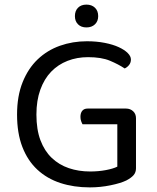

<svg xmlns="http://www.w3.org/2000/svg" viewBox="-20 -800 679 833"><path d="M570 -70Q570 -52 559.5 -40Q549 -28 528 -17Q503 -5 459 4Q415 13 370 13Q300 13 242 -6Q184 -25 142 -64Q100 -103 77 -162.5Q54 -222 54 -303Q54 -383 78 -443Q102 -503 143.5 -542.5Q185 -582 240 -601.5Q295 -621 357 -621Q399 -621 434.5 -614Q470 -607 495 -595.5Q520 -584 534 -570Q548 -556 548 -542Q548 -528 540 -518Q532 -508 521 -503Q494 -521 457 -536.5Q420 -552 362 -552Q314 -552 273 -536Q232 -520 202 -489Q172 -458 155 -411Q138 -364 138 -303Q138 -238 155.5 -191.5Q173 -145 204.5 -115Q236 -85 278.5 -70.5Q321 -56 371 -56Q407 -56 439 -62Q471 -68 489 -77V-261H338Q335 -266 332 -274.5Q329 -283 329 -293Q329 -310 337 -319.5Q345 -329 360 -329H527Q545 -329 557.5 -317.5Q570 -306 570 -287ZM406 -730Q406 -708 392 -694.5Q378 -681 355 -681Q332 -681 318.5 -694.5Q305 -708 305 -730Q305 -753 318.5 -766.5Q332 -780 355 -780Q378 -780 392 -766.5Q406 -753 406 -730Z"/></svg>

Font: Baloo 2
Style: Regular
Weight: 400
Designer: Sarang Kulkarni and Ek Type
Foundry: Ek Type
Version: Version 1.640;hotconv 1.0.111;makeotfexe 2.5.65597; ttfautoh